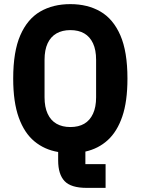

<svg xmlns="http://www.w3.org/2000/svg" viewBox="-20 -730 682 931"><path d="M492 66V181H400Q324 181 293 148Q262 115 262 48V7Q196 -4 147 -44.5Q98 -85 71 -160Q44 -235 44 -349Q44 -480 78.5 -559Q113 -638 175 -674Q237 -710 321 -710Q405 -710 467 -674Q529 -638 563.5 -559Q598 -480 598 -349Q598 -238 573 -165Q548 -92 502.5 -50.5Q457 -9 394 5V66ZM321 -114Q361 -114 388.5 -130Q416 -146 431 -178.5Q446 -211 446 -258V-440Q446 -488 431 -520Q416 -552 388.5 -568Q361 -584 321 -584Q282 -584 254 -568Q226 -552 211 -520Q196 -488 196 -440V-258Q196 -211 211 -178.5Q226 -146 254 -130Q282 -114 321 -114Z"/></svg>

Font: IBM Plex Sans Condensed
Style: Bold
Weight: 700
Width: 3
Designer: Mike Abbink, Paul van der Laan, Pieter van Rosmalen
Foundry: Bold Monday
Version: Version 3.201